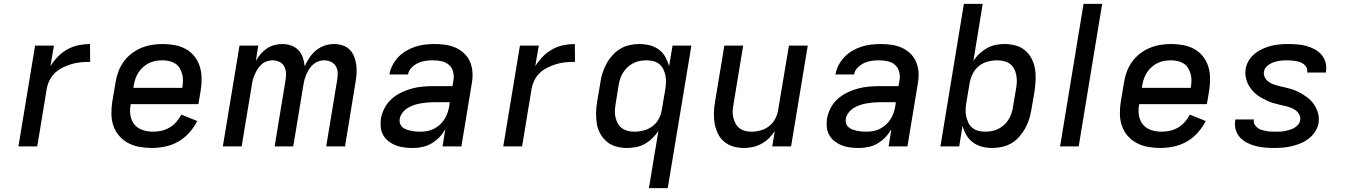

<svg xmlns="http://www.w3.org/2000/svg" viewBox="-20 -755 6940 990"><path d="M75 0 161 -520H258L240 -414Q257 -441 279 -463.5Q301 -486 328.5 -501Q356 -516 385.5 -522Q415 -528 444 -528L445 -436Q422 -436 398.5 -434Q375 -432 352 -425.5Q329 -419 306 -408Q283 -397 265 -380.5Q247 -364 236 -342Q225 -320 221 -297L172 0Z M763 8Q731 8 700 2.5Q669 -3 642 -17Q615 -31 595 -54Q575 -77 565 -105.5Q555 -134 554.5 -166.5Q554 -199 559 -231L576 -331Q580 -358 590 -385Q600 -412 617 -436Q634 -460 658 -478.5Q682 -497 708.5 -508Q735 -519 763 -523.5Q791 -528 818 -528Q850 -528 880.5 -522.5Q911 -517 937.5 -502.5Q964 -488 982.5 -464.5Q1001 -441 1010 -412.5Q1019 -384 1019.5 -352.5Q1020 -321 1015 -289L1003 -218H654V-217Q650 -198 650.5 -179.5Q651 -161 656.5 -144Q662 -127 673 -113.5Q684 -100 699.5 -91.5Q715 -83 733.5 -79.5Q752 -76 770 -76Q792 -76 813.5 -81Q835 -86 854.5 -97.5Q874 -109 889.5 -126.5Q905 -144 915 -164L997 -131Q981 -99 956 -71Q931 -43 899.5 -25Q868 -7 832.5 0.5Q797 8 763 8ZM668 -302H920V-303Q923 -321 923.5 -338.5Q924 -356 919.5 -372.5Q915 -389 906.5 -403.5Q898 -418 884 -427Q870 -436 853 -440Q836 -444 818 -444Q801 -444 783.5 -441Q766 -438 750 -430.5Q734 -423 719.5 -410.5Q705 -398 695 -383Q685 -368 679 -351Q673 -334 670 -317Z M1129 0 1215 -520H1312L1299 -441Q1310 -460 1324 -476.5Q1338 -493 1356 -505Q1374 -517 1395 -522.5Q1416 -528 1436 -528Q1460 -528 1482 -520Q1504 -512 1519 -496Q1534 -480 1541.5 -458Q1549 -436 1551 -413Q1561 -436 1575.5 -457.5Q1590 -479 1610 -495.5Q1630 -512 1654 -520Q1678 -528 1702 -528Q1725 -528 1746.5 -521Q1768 -514 1783 -499Q1798 -484 1806 -463.5Q1814 -443 1817 -421Q1820 -399 1818.5 -376Q1817 -353 1813 -330L1759 0H1662L1719 -346Q1722 -364 1721 -382Q1720 -400 1711 -414.5Q1702 -429 1686 -436.5Q1670 -444 1651 -444Q1637 -444 1622.5 -439Q1608 -434 1595.5 -423.5Q1583 -413 1574.5 -399.5Q1566 -386 1560 -372Q1554 -358 1550 -343.5Q1546 -329 1544 -314L1492 0H1396L1453 -346Q1456 -364 1454.5 -382Q1453 -400 1444.5 -414.5Q1436 -429 1419.5 -436.5Q1403 -444 1385 -444Q1371 -444 1356 -439Q1341 -434 1329 -423.5Q1317 -413 1308.5 -399.5Q1300 -386 1294 -372Q1288 -358 1284 -343.5Q1280 -329 1278 -314L1226 0Z M2111 8Q2088 8 2065.5 5.5Q2043 3 2023 -4.5Q2003 -12 1985.5 -25Q1968 -38 1957 -56.5Q1946 -75 1943.5 -97.5Q1941 -120 1944 -143Q1949 -171 1963 -198Q1977 -225 1999.5 -245Q2022 -265 2049 -278Q2076 -291 2104 -298.5Q2132 -306 2160.5 -308.5Q2189 -311 2216 -311H2313L2318 -341Q2322 -363 2316.5 -384.5Q2311 -406 2295.5 -420Q2280 -434 2258 -439Q2236 -444 2213 -444Q2194 -444 2174.5 -441.5Q2155 -439 2136.5 -430.5Q2118 -422 2102.5 -406.5Q2087 -391 2084 -371H1988Q1992 -396 2004 -419Q2016 -442 2034 -461Q2052 -480 2075.5 -493.5Q2099 -507 2122.5 -514.5Q2146 -522 2171 -525Q2196 -528 2220 -528Q2249 -528 2277 -524Q2305 -520 2329.5 -509Q2354 -498 2373.5 -479.5Q2393 -461 2403.5 -436.5Q2414 -412 2416 -384Q2418 -356 2413 -327L2359 0H2262L2276 -89Q2264 -67 2246 -48Q2228 -29 2206 -16Q2184 -3 2159.5 2.5Q2135 8 2111 8ZM2149 -76Q2167 -76 2184.5 -79.5Q2202 -83 2218.5 -91.5Q2235 -100 2249.5 -113.5Q2264 -127 2273.5 -143Q2283 -159 2288.5 -176Q2294 -193 2297 -211L2299 -228H2216Q2199 -228 2182.5 -226.5Q2166 -225 2149 -222Q2132 -219 2115 -213.5Q2098 -208 2082.5 -198.5Q2067 -189 2055.5 -174Q2044 -159 2041 -142Q2039 -129 2043 -117.5Q2047 -106 2056 -98.5Q2065 -91 2076.5 -87Q2088 -83 2100 -80.5Q2112 -78 2124.5 -77Q2137 -76 2149 -76Z M2575 0 2661 -520H2758L2740 -414Q2757 -441 2779 -463.5Q2801 -486 2828.5 -501Q2856 -516 2885.5 -522Q2915 -528 2944 -528L2945 -436Q2922 -436 2898.5 -434Q2875 -432 2852 -425.5Q2829 -419 2806 -408Q2783 -397 2765 -380.5Q2747 -364 2736 -342Q2725 -320 2721 -297L2672 0Z M3326 215 3375 -80Q3361 -59 3343.5 -42Q3326 -25 3304.5 -13Q3283 -1 3259.5 3.5Q3236 8 3213 8Q3184 8 3157 0.5Q3130 -7 3109.5 -24Q3089 -41 3075.5 -65Q3062 -89 3057.5 -116.5Q3053 -144 3053.5 -173Q3054 -202 3059 -231L3076 -331Q3079 -355 3087 -379.5Q3095 -404 3107.5 -427Q3120 -450 3138 -470Q3156 -490 3178.5 -503.5Q3201 -517 3226.5 -522.5Q3252 -528 3276 -528Q3304 -528 3330 -521.5Q3356 -515 3377 -499.5Q3398 -484 3410.5 -461.5Q3423 -439 3430 -414L3448 -520H3545L3423 215ZM3251 -76Q3275 -76 3300 -82.5Q3325 -89 3345.5 -105Q3366 -121 3378 -144.5Q3390 -168 3393 -192L3410 -292Q3413 -310 3414 -328.5Q3415 -347 3411.5 -364.5Q3408 -382 3400.5 -397.5Q3393 -413 3380 -424Q3367 -435 3349.5 -439.5Q3332 -444 3314 -444Q3297 -444 3280 -441Q3263 -438 3247 -430Q3231 -422 3217.5 -410Q3204 -398 3194 -382.5Q3184 -367 3178.5 -350.5Q3173 -334 3170 -317L3154 -217Q3151 -200 3150.5 -182.5Q3150 -165 3154 -148.5Q3158 -132 3166 -117.5Q3174 -103 3187.5 -93.5Q3201 -84 3217.5 -80Q3234 -76 3251 -76Z M3817 8Q3788 8 3761.5 0.5Q3735 -7 3714.5 -24Q3694 -41 3682 -65.5Q3670 -90 3665 -117.5Q3660 -145 3661 -173.5Q3662 -202 3667 -231L3715 -520H3812L3762 -217Q3759 -200 3758 -182.5Q3757 -165 3761 -149Q3765 -133 3772.5 -118.5Q3780 -104 3793 -94Q3806 -84 3822 -80Q3838 -76 3855 -76Q3879 -76 3903.5 -83Q3928 -90 3947.5 -106Q3967 -122 3978.5 -145Q3990 -168 3993 -192L4048 -520H4145L4059 0H3962L3975 -79Q3962 -59 3944.5 -42Q3927 -25 3906 -13.5Q3885 -2 3862 3Q3839 8 3817 8Z M4411 8Q4388 8 4365.5 5.5Q4343 3 4323 -4.5Q4303 -12 4285.5 -25Q4268 -38 4257 -56.5Q4246 -75 4243.5 -97.5Q4241 -120 4244 -143Q4249 -171 4263 -198Q4277 -225 4299.5 -245Q4322 -265 4349 -278Q4376 -291 4404 -298.5Q4432 -306 4460.5 -308.5Q4489 -311 4516 -311H4613L4618 -341Q4622 -363 4616.5 -384.5Q4611 -406 4595.5 -420Q4580 -434 4558 -439Q4536 -444 4513 -444Q4494 -444 4474.5 -441.5Q4455 -439 4436.5 -430.5Q4418 -422 4402.5 -406.5Q4387 -391 4384 -371H4288Q4292 -396 4304 -419Q4316 -442 4334 -461Q4352 -480 4375.5 -493.5Q4399 -507 4422.5 -514.5Q4446 -522 4471 -525Q4496 -528 4520 -528Q4549 -528 4577 -524Q4605 -520 4629.5 -509Q4654 -498 4673.5 -479.5Q4693 -461 4703.5 -436.5Q4714 -412 4716 -384Q4718 -356 4713 -327L4659 0H4562L4576 -89Q4564 -67 4546 -48Q4528 -29 4506 -16Q4484 -3 4459.5 2.5Q4435 8 4411 8ZM4449 -76Q4467 -76 4484.5 -79.5Q4502 -83 4518.5 -91.5Q4535 -100 4549.5 -113.5Q4564 -127 4573.5 -143Q4583 -159 4588.5 -176Q4594 -193 4597 -211L4599 -228H4516Q4499 -228 4482.5 -226.5Q4466 -225 4449 -222Q4432 -219 4415 -213.5Q4398 -208 4382.5 -198.5Q4367 -189 4355.5 -174Q4344 -159 4341 -142Q4339 -129 4343 -117.5Q4347 -106 4356 -98.5Q4365 -91 4376.5 -87Q4388 -83 4400 -80.5Q4412 -78 4424.5 -77Q4437 -76 4449 -76Z M5097 8Q5069 8 5043.5 1.5Q5018 -5 4997 -20.5Q4976 -36 4963 -58.5Q4950 -81 4943 -106L4926 0H4829L4950 -735H5047L4999 -440Q5012 -461 5030 -478Q5048 -495 5069.5 -507Q5091 -519 5114 -523.5Q5137 -528 5160 -528Q5189 -528 5216.5 -520.5Q5244 -513 5264.5 -496Q5285 -479 5298 -455Q5311 -431 5316 -403.5Q5321 -376 5320 -347Q5319 -318 5315 -289L5298 -189Q5294 -165 5286.5 -140.5Q5279 -116 5266 -93Q5253 -70 5235.5 -50Q5218 -30 5195 -16.5Q5172 -3 5146.5 2.5Q5121 8 5097 8ZM5059 -76Q5076 -76 5093 -79Q5110 -82 5126.5 -90Q5143 -98 5156.5 -110Q5170 -122 5179.5 -137.5Q5189 -153 5195 -169.5Q5201 -186 5203 -203L5220 -303Q5223 -320 5223 -337.5Q5223 -355 5219.5 -371.5Q5216 -388 5208 -402.5Q5200 -417 5186.5 -426.5Q5173 -436 5156 -440Q5139 -444 5122 -444Q5098 -444 5073 -437.5Q5048 -431 5028 -415Q5008 -399 4996 -375.5Q4984 -352 4980 -328L4963 -228Q4960 -210 4959 -191.5Q4958 -173 4962 -155.5Q4966 -138 4973 -122.5Q4980 -107 4993.5 -96Q5007 -85 5024 -80.5Q5041 -76 5059 -76Z M5446 0 5567 -735H5663L5542 0Z M5963 8Q5931 8 5900 2.5Q5869 -3 5842 -17Q5815 -31 5795 -54Q5775 -77 5765 -105.5Q5755 -134 5754.5 -166.5Q5754 -199 5759 -231L5776 -331Q5780 -358 5790 -385Q5800 -412 5817 -436Q5834 -460 5858 -478.5Q5882 -497 5908.5 -508Q5935 -519 5963 -523.5Q5991 -528 6018 -528Q6050 -528 6080.5 -522.5Q6111 -517 6137.5 -502.5Q6164 -488 6182.5 -464.5Q6201 -441 6210 -412.5Q6219 -384 6219.5 -352.5Q6220 -321 6215 -289L6203 -218H5854V-217Q5850 -198 5850.5 -179.5Q5851 -161 5856.5 -144Q5862 -127 5873 -113.5Q5884 -100 5899.5 -91.5Q5915 -83 5933.5 -79.5Q5952 -76 5970 -76Q5992 -76 6013.5 -81Q6035 -86 6054.5 -97.5Q6074 -109 6089.5 -126.5Q6105 -144 6115 -164L6197 -131Q6181 -99 6156 -71Q6131 -43 6099.5 -25Q6068 -7 6032.5 0.5Q5997 8 5963 8ZM5868 -302H6120V-303Q6123 -321 6123.5 -338.5Q6124 -356 6119.5 -372.5Q6115 -389 6106.5 -403.5Q6098 -418 6084 -427Q6070 -436 6053 -440Q6036 -444 6018 -444Q6001 -444 5983.5 -441Q5966 -438 5950 -430.5Q5934 -423 5919.5 -410.5Q5905 -398 5895 -383Q5885 -368 5879 -351Q5873 -334 5870 -317Z M6551 8Q6526 8 6502 6Q6478 4 6455 -2Q6432 -8 6411 -18.5Q6390 -29 6374.5 -45.5Q6359 -62 6352 -85Q6345 -108 6349 -132L6350 -139H6446L6445 -137Q6443 -124 6449 -113.5Q6455 -103 6464 -96Q6473 -89 6484.5 -85.5Q6496 -82 6508 -79.5Q6520 -77 6532.5 -76.5Q6545 -76 6558 -76Q6570 -76 6582 -76.5Q6594 -77 6606 -79.5Q6618 -82 6630 -85.5Q6642 -89 6653.5 -95.5Q6665 -102 6673.5 -112.5Q6682 -123 6684 -135Q6687 -151 6679 -165Q6671 -179 6659 -187.5Q6647 -196 6632.5 -201Q6618 -206 6602.5 -209.5Q6587 -213 6572 -216.5Q6557 -220 6542.5 -224.5Q6528 -229 6514 -235.5Q6500 -242 6486.5 -249.5Q6473 -257 6461 -266Q6449 -275 6439.5 -286Q6430 -297 6421.5 -310Q6413 -323 6408.5 -337.5Q6404 -352 6402 -367.5Q6400 -383 6403 -399Q6406 -421 6418.5 -442Q6431 -463 6449.5 -478Q6468 -493 6490 -503Q6512 -513 6533.5 -518.5Q6555 -524 6577.5 -526Q6600 -528 6622 -528Q6647 -528 6670.5 -526Q6694 -524 6716 -518Q6738 -512 6758.5 -501Q6779 -490 6793.5 -473.5Q6808 -457 6814.5 -434.5Q6821 -412 6817 -388L6816 -381H6720V-384Q6722 -395 6717.5 -405.5Q6713 -416 6704 -423Q6695 -430 6684.5 -434Q6674 -438 6662.5 -440Q6651 -442 6639 -443Q6627 -444 6615 -444Q6598 -444 6581 -442Q6564 -440 6547 -434Q6530 -428 6515 -415.5Q6500 -403 6497 -385Q6495 -369 6502 -355.5Q6509 -342 6521.5 -333Q6534 -324 6549 -319Q6564 -314 6579 -310.5Q6594 -307 6609 -303.5Q6624 -300 6639 -295.5Q6654 -291 6668 -284.5Q6682 -278 6694.5 -270.5Q6707 -263 6719 -254Q6731 -245 6741.5 -234Q6752 -223 6759.5 -210Q6767 -197 6772.5 -183Q6778 -169 6779.5 -153Q6781 -137 6779 -121Q6775 -98 6761.5 -77Q6748 -56 6729 -41Q6710 -26 6687.5 -16.5Q6665 -7 6642 -1.5Q6619 4 6596 6Q6573 8 6551 8Z"/></svg>

Font: Iosevka Aile Medium
Style: Italic
Weight: 500
Italic angle: -9°
Designer: Belleve Invis
Foundry: Belleve Invis
Version: Version 31.1.0; ttfautohint (v1.8.4)